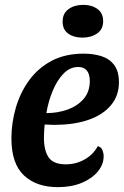

<svg xmlns="http://www.w3.org/2000/svg" viewBox="-20 -751 510 791"><path d="M218 20Q130 20 78.5 -28.5Q27 -77 27 -181Q27 -244 45 -306.5Q63 -369 99.5 -419.5Q136 -470 192 -500Q248 -530 325 -530Q365 -530 398 -519.5Q431 -509 450.5 -483Q470 -457 470 -412Q470 -357 437.5 -318Q405 -279 348 -258.5Q291 -238 217 -237Q205 -236 190 -237Q175 -238 164 -238Q161 -208 161 -183Q161 -131 180.5 -102.5Q200 -74 251 -74Q293 -74 328.5 -94Q364 -114 383 -149Q397 -145 402 -132.5Q407 -120 407 -107Q407 -74 383.5 -45Q360 -16 317.5 2Q275 20 218 20ZM171 -285Q217 -285 258 -299.5Q299 -314 324.5 -343.5Q350 -373 350 -418Q349 -475 302 -475Q268 -475 241.5 -447.5Q215 -420 197 -376.5Q179 -333 171 -285ZM319 -596Q284 -596 261 -612.5Q238 -629 238 -662Q238 -696 262.5 -713.5Q287 -731 323 -731Q358 -731 381.5 -714Q405 -697 405 -664Q405 -630 380 -613Q355 -596 319 -596Z"/></svg>

Font: Sansita Swashed Medium
Style: Regular
Weight: 500
Designer: Pablo Cosgaya
Foundry: Omnibus-Type
Version: Version 1.003; ttfautohint (v1.8.3)